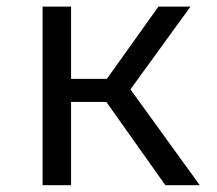

<svg xmlns="http://www.w3.org/2000/svg" viewBox="-20 -546 640 566"><path d="M105.5 0V-526.5H189.5V-313.5H295L447 -526.5H541.5L364.5 -282.5L569 0H467.5L293.5 -245.5H189.5V0Z"/></svg>

Font: Fast_Mono
Style: Regular
Weight: 400
Monospace: yes
Designer: Carrois Corporate, Edenspiekermann AG, Nikita Prokopov
Foundry: Carrois Corporate, Edenspiekermann AG, Nikita Prokopov
Version: Version 5.002